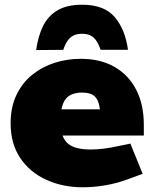

<svg xmlns="http://www.w3.org/2000/svg" viewBox="-20 -784 644 813"><path d="M330 9Q246 9 176.5 -22.5Q107 -54 66 -114.5Q25 -175 25 -262Q25 -330 49.5 -381.5Q74 -433 116 -467Q158 -501 211 -518Q264 -535 322 -535Q405 -535 464.5 -501Q524 -467 556.5 -404.5Q589 -342 589 -255V-210H245Q253 -188 269 -175Q285 -162 309 -156.5Q333 -151 364 -151Q389 -151 418 -154.5Q447 -158 479 -165L532 -176L584 -48L527 -27Q477 -8 427 0.5Q377 9 330 9ZM240 -321H403Q399 -358 382 -375Q365 -392 327 -392Q305 -392 287 -385.5Q269 -379 257.5 -364Q246 -349 240 -321ZM328 -764Q421 -764 465.5 -712Q510 -660 522 -573H406Q398 -597 387.5 -612Q377 -627 362.5 -634Q348 -641 328 -641Q307 -641 292 -634Q277 -627 266.5 -612Q256 -597 248 -573L133 -572Q141 -630 162 -673Q183 -716 223 -740Q263 -764 328 -764Z"/></svg>

Font: REM Black
Style: Regular
Weight: 900
Designer: Octavio Pardo
Foundry: Ashler Design
Version: Version 1.005;gftools[0.9.28]